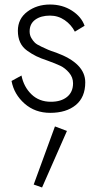

<svg xmlns="http://www.w3.org/2000/svg" viewBox="-20 -489 443 849"><path d="M223 70 276 90 166 340 129 327ZM75 -155Q85 -105 119 -72Q153 -39 205 -39Q250 -39 276.5 -60.5Q303 -82 303 -121Q303 -147 285.5 -167.5Q268 -188 247 -198Q226 -208 190 -221Q160 -231 140.5 -240.5Q121 -250 100 -265Q79 -280 69 -302Q59 -324 59 -353Q59 -406 101 -437.5Q143 -469 201 -469Q256 -469 298 -442Q340 -415 354 -375L311 -349Q295 -380 266 -400Q237 -420 201 -420Q161 -420 136 -402Q111 -384 111 -350Q111 -334 118.5 -321Q126 -308 134.5 -300Q143 -292 163.5 -282.5Q184 -273 193 -269Q202 -265 229 -256Q357 -209 357 -125Q357 -59 315 -24.5Q273 10 202 10Q135 10 88.5 -31Q42 -72 31 -131Z"/></svg>

Font: Renner* Light
Style: Light
Weight: 300
Version: Version 003.000 ; ttfautohint (v0.97) -l 8 -r 50 -G 200 -x 1